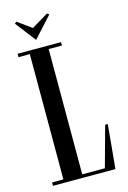

<svg xmlns="http://www.w3.org/2000/svg" viewBox="-129 -921 656 983"><g transform="rotate(-15 199.0 -430.0)"><path d="M223.5 -860.2 135 -807 62 -860.2 51.5 -852.5 135 -744 234 -852.5ZM304.9 -18H185V-682H255V-700H25V-682H85V-18H25V0H356L378 -233H364Z"/></g></svg>

Font: Picaflor 24 pt
Style: Regular
Weight: 400
Designer: Ariel Martín Pérez
Foundry: Tunera Type Foundry
Version: Version 1.000;hotconv 1.0.109;makeotfexe 2.5.65596